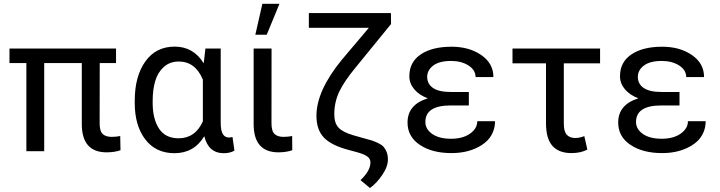

<svg xmlns="http://www.w3.org/2000/svg" viewBox="-20 -778 3703 988"><path d="M115.7 -453.6H28.8V-528.3H577.1V-453.6H493.2L492.7 -144.5Q492.7 -103 508.5 -88.4Q524.4 -73.7 554.7 -73.7Q578.6 -73.7 598.6 -78.1L600.1 -4.9Q568.8 5.9 528.8 5.9Q400.9 5.9 400.9 -139.6V-453.6H207.5V0H115.7Z M673.3 -248.5V-258.8Q673.3 -385.3 727.8 -461.7Q782.2 -538.1 878.9 -538.1Q975.6 -538.1 1028.3 -452.1L1037.1 -528.3H1115.7V-148.9Q1115.7 -105.5 1126.7 -87.9Q1137.7 -70.3 1158.2 -70.3Q1165.5 -70.3 1176.3 -73.2L1186.5 -2.9Q1164.1 10.3 1131.3 10.3Q1052.7 10.3 1031.2 -77.1Q978.5 10.3 877.9 10.3Q781.7 10.3 727.5 -60.8Q673.3 -131.8 673.3 -248.5ZM765.6 -258.8V-248.5Q765.6 -166 798.3 -116.2Q831.1 -66.4 898.9 -66.4Q984.9 -66.4 1023.9 -153.8V-368.2Q985.4 -461.4 899.9 -461.4Q854 -461.4 823 -433.6Q792 -405.8 778.8 -361.3Q765.6 -316.9 765.6 -258.8Z M1285.2 -528.3H1377.4L1377 -144.5Q1377 -103 1392.8 -88.4Q1408.7 -73.7 1439 -73.7Q1463.4 -73.7 1483.4 -78.1L1483.9 -4.9Q1452.6 5.9 1413.1 5.9Q1285.2 5.9 1285.2 -139.6ZM1293.9 -599.1 1330.1 -758.3H1418L1352.5 -599.1Z M1569.3 -634.8V-710.9H1991.7L1992.2 -654.3L1809.1 -429.7Q1751 -359.4 1725.6 -305.9Q1700.2 -252.4 1700.2 -189.9Q1700.2 -144 1722.7 -120.6Q1745.1 -97.2 1797.9 -82L1849.6 -67.4Q1877 -60.5 1892.6 -55.4Q1908.2 -50.3 1926.5 -41.5Q1944.8 -32.7 1954.1 -22.2Q1963.4 -11.7 1969.7 4.6Q1976.1 21 1976.1 42.5Q1976.1 80.1 1946.5 123Q1917 166 1883.8 189.5L1835 148.9Q1886.2 101.1 1886.2 57.6Q1886.2 39.1 1869.9 27.1Q1853.5 15.1 1815.9 4.9L1774.4 -6.3Q1685.1 -29.8 1646.7 -70.1Q1608.4 -110.4 1608.4 -182.1Q1608.4 -311 1738.8 -470.2L1877.9 -634.8Z M2077.1 -147.5Q2077.1 -239.7 2181.2 -272Q2136.2 -289.1 2111.3 -319.1Q2086.4 -349.1 2086.4 -385.7Q2086.4 -458.5 2145 -498Q2203.6 -537.6 2303.7 -537.6Q2394.5 -537.6 2456.8 -494.6Q2519 -451.7 2519 -381.3H2427.2Q2427.2 -417.5 2390.9 -440.9Q2354.5 -464.4 2301.3 -464.4Q2240.7 -464.4 2209.5 -440.7Q2178.2 -417 2178.2 -382.3Q2178.2 -346.2 2208.3 -325.4Q2238.3 -304.7 2299.3 -304.7H2392.6V-235.4H2299.3Q2168.9 -235.4 2168.9 -150.4Q2168.9 -113.3 2204.3 -88.6Q2239.7 -64 2301.3 -64Q2361.3 -64 2398.7 -90.3Q2436 -116.7 2436 -154.3H2527.3Q2527.3 -121.6 2514.6 -94Q2502 -66.4 2480.2 -47.6Q2458.5 -28.8 2429.7 -15.6Q2400.9 -2.4 2369.1 3.7Q2337.4 9.8 2303.7 9.8Q2203.6 9.8 2140.4 -32.5Q2077.1 -74.7 2077.1 -147.5Z M2617.2 -452.1V-528.3H3067.9V-452.1H2881.3V-142.1Q2881.3 -101.1 2896.7 -84.5Q2912.1 -67.9 2939.5 -67.9Q2961.9 -67.9 2986.8 -77.6L3002.4 -8.3Q2968.3 9.8 2920.4 9.8Q2856 9.8 2822.8 -27.3Q2789.6 -64.5 2789.6 -145V-452.1Z M3161.1 -147.5Q3161.1 -239.7 3265.1 -272Q3220.2 -289.1 3195.3 -319.1Q3170.4 -349.1 3170.4 -385.7Q3170.4 -458.5 3229 -498Q3287.6 -537.6 3387.7 -537.6Q3478.5 -537.6 3540.8 -494.6Q3603 -451.7 3603 -381.3H3511.2Q3511.2 -417.5 3474.9 -440.9Q3438.5 -464.4 3385.3 -464.4Q3324.7 -464.4 3293.5 -440.7Q3262.2 -417 3262.2 -382.3Q3262.2 -346.2 3292.2 -325.4Q3322.3 -304.7 3383.3 -304.7H3476.6V-235.4H3383.3Q3252.9 -235.4 3252.9 -150.4Q3252.9 -113.3 3288.3 -88.6Q3323.7 -64 3385.3 -64Q3445.3 -64 3482.7 -90.3Q3520 -116.7 3520 -154.3H3611.3Q3611.3 -121.6 3598.6 -94Q3585.9 -66.4 3564.2 -47.6Q3542.5 -28.8 3513.7 -15.6Q3484.9 -2.4 3453.1 3.7Q3421.4 9.8 3387.7 9.8Q3287.6 9.8 3224.4 -32.5Q3161.1 -74.7 3161.1 -147.5Z"/></svg>

Font: Bert Sans Medium
Style: Regular
Weight: 500
Designer: Christian Robertson, Adam Twardoch, & Cristiano Sobral
Foundry: Google
Version: Version 12.135;January 10, 2020;FontCreator 12.0.0.2547 64-b